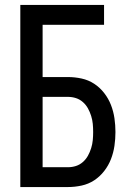

<svg xmlns="http://www.w3.org/2000/svg" viewBox="-20 -755 540 775"><path d="M62 0V-735H400V-655H152V-444H254Q282 -444 309.5 -438Q337 -432 360 -417Q383 -402 400.5 -379.5Q418 -357 428 -331Q438 -305 442 -277.5Q446 -250 446 -222Q446 -194 442 -166.5Q438 -139 428 -113Q418 -87 400.5 -64.5Q383 -42 360 -27Q337 -12 309.5 -6Q282 0 254 0ZM152 -80H254Q271 -80 286.5 -85Q302 -90 314.5 -101Q327 -112 335 -126.5Q343 -141 348 -157Q353 -173 354.5 -189.5Q356 -206 356 -222Q356 -239 354.5 -255Q353 -271 348 -287Q343 -303 335 -317.5Q327 -332 314.5 -343Q302 -354 286.5 -359Q271 -364 254 -364H152Z"/></svg>

Font: Iosevka Bendy Medium
Style: Regular
Weight: 500
Monospace: yes
Designer: Belleve Invis
Foundry: Belleve Invis
Version: Version 30.1.2